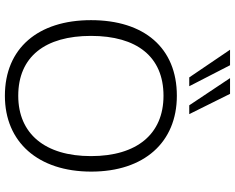

<svg xmlns="http://www.w3.org/2000/svg" viewBox="-110 -866 984 805"><g transform="rotate(90 382.5 -464.0)"><path d="M65 -353C65 -131 183 8 382 8C576 8 700 -131 700 -354C700 -576 577 -713 382 -713C181 -713 65 -576 65 -353ZM131 -353C131 -545 218 -657 382 -657C542 -657 635 -546 635 -353C635 -160 541 -48 382 -48C218 -48 131 -161 131 -353ZM422 -765H459L374 -936H308ZM305 -765H342L254 -936H189Z"/></g></svg>

Font: Poppy and Pepper Light
Style: Regular
Weight: 300
Designer: Thy Ha
Foundry: Thy Ha
Version: Version 0.001;Glyphs 3.2 (3227)